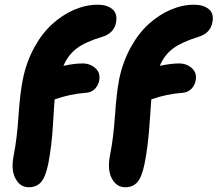

<svg xmlns="http://www.w3.org/2000/svg" viewBox="-20 -766 919 811"><path d="M101.1 24.9Q64.9 24.9 45.2 -12Q25.4 -48.8 38.1 -110.8Q51.8 -180.7 58.1 -275.9Q64.5 -371.1 76.2 -429.2Q90.8 -502.9 124 -564Q157.2 -625 200.7 -664.3Q244.1 -703.6 293.7 -724.9Q343.3 -746.1 393.1 -746.1Q431.6 -746.1 454.3 -727.5Q477.1 -709 470.2 -670.9Q461.9 -626.5 413.1 -610.8Q341.3 -589.4 304.7 -562Q268.1 -534.7 248 -487.8Q292.5 -498 329.1 -498Q360.8 -498 383.1 -478Q405.3 -458 398.9 -424.8Q394 -403.8 379.9 -389.6Q365.7 -375.5 342.8 -374Q275.9 -369.1 210.9 -346.2Q209.5 -335 203.9 -241.5Q198.2 -147.9 184.1 -75.2Q172.4 -18.1 153.3 3.4Q134.3 24.9 101.1 24.9ZM508.8 24.9Q472.2 24.9 452.4 -12Q432.6 -48.8 444.8 -110.8Q459 -181.6 465.6 -277.1Q472.2 -372.6 482.9 -429.2Q498 -502.9 531.2 -564Q564.5 -625 607.9 -664.3Q651.4 -703.6 700.9 -724.9Q750.5 -746.1 799.8 -746.1Q838.9 -746.1 861.8 -727.5Q884.8 -709 877 -670.9Q868.7 -626.5 819.8 -610.8Q748.5 -588.9 711.7 -561.8Q674.8 -534.7 654.8 -487.8Q701.2 -498 736.8 -498Q768.6 -498 790.8 -477.8Q813 -457.5 806.2 -424.8Q802.2 -404.3 787.6 -389.9Q772.9 -375.5 751 -374Q681.2 -368.7 619.1 -346.2Q618.2 -339.4 611.8 -243.9Q605.5 -148.4 590.8 -75.2Q579.1 -18.1 560.3 3.4Q541.5 24.9 508.8 24.9Z"/></svg>

Font: Shantell Sans Bouncy
Style: Bold Italic
Weight: 700
Italic angle: -11.31°
Designer: Stephen Nixon, Anya Danilova, Shantell Martin
Foundry: Arrow Type
Version: Version 1.006;[9816181b4]